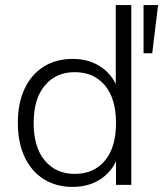

<svg xmlns="http://www.w3.org/2000/svg" viewBox="-20 -725 640 753"><path d="M265 8Q200 8 151.5 -22.5Q103 -53 76.5 -109.5Q50 -166 50 -243Q50 -320 76 -376Q102 -432 150.5 -463Q199 -494 265 -494Q333 -494 381 -459Q429 -424 445 -365H434V-705H495V0H435V-121H445Q429 -62 381 -27Q333 8 265 8ZM273 -43Q348 -43 391.5 -95Q435 -147 435 -243Q435 -338 391.5 -390Q348 -442 273 -442Q200 -442 156 -390Q112 -338 112 -243Q112 -147 156 -95Q200 -43 273 -43ZM543 -516V-705H600L577 -516Z"/></svg>

Font: Nunito Sans 12pt ExtraLight 12pt Light
Style: Regular
Weight: 300
Version: Version 3.101;gftools[0.9.27]